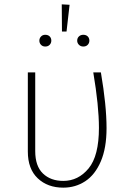

<svg xmlns="http://www.w3.org/2000/svg" viewBox="-20 -853 599 883"><path d="M470 -264Q470 -172 443.5 -110.5Q417 -49 372 -19.5Q327 10 271 10Q199 10 153.5 -33Q108 -76 108 -156V-520H142V-158Q142 -89 177.5 -55Q213 -21 271 -21Q340 -21 387.5 -78.5Q435 -136 435 -265Q435 -366 409 -520H444Q470 -368 470 -264ZM300 -831 286 -708H265L264 -833ZM216 -666Q216 -655 208.5 -647Q201 -639 188 -639Q176 -639 168.5 -647Q161 -655 161 -666Q161 -677 168.5 -685Q176 -693 188 -693Q201 -693 208.5 -685.5Q216 -678 216 -666ZM391 -666Q391 -655 383.5 -647Q376 -639 363 -639Q351 -639 343 -647Q335 -655 335 -666Q335 -678 343 -685.5Q351 -693 363 -693Q376 -693 383.5 -685.5Q391 -678 391 -666Z"/></svg>

Font: FiraGO UltraLight
Style: Regular
Weight: 200
Designer: bBox Type
Foundry: bBox Type GmbH
Version: Version 1.001